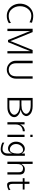

<svg xmlns="http://www.w3.org/2000/svg" viewBox="2156 -2907 935 5287"><g transform="rotate(90 2623.5 -263.5)"><path d="M413.1 -710.9Q508.3 -710.9 606 -676.8L592.8 -607.9Q562 -625 544.4 -633.1Q526.9 -641.1 490 -649.7Q453.1 -658.2 412.1 -658.2Q300.3 -658.2 225.6 -566.7Q150.9 -475.1 150.9 -347.2Q150.9 -221.2 224.9 -128.7Q298.8 -36.1 413.1 -36.1Q463.9 -36.1 503.4 -46.6Q543 -57.1 557.4 -64.5Q571.8 -71.8 611.8 -97.2L617.2 -39.1Q581.1 -19 561 -9.5Q541 0 502 8.5Q462.9 17.1 413.1 17.1Q316.9 17.1 239.5 -34.9Q162.1 -86.9 121.6 -169.4Q81.1 -252 81.1 -346.9Q81.1 -441.9 121.6 -524.4Q162.1 -606.9 239.5 -658.9Q316.9 -710.9 413.1 -710.9Z M772 0V-694.8H863.8L1065.9 -199.2L1111.8 -81.1L1126 -121.1L1357.9 -694.8H1450.7V0H1387.7V-629.9L1310.1 -430.2L1141.1 -17.1H1081.1L871.1 -534.2L835 -629.9V0Z M1651.9 -247.1V-694.8H1721.7V-242.2Q1721.7 -112.3 1802.7 -62Q1844.7 -36.1 1900.9 -36.1Q1928.7 -36.1 1955.3 -43.5Q1981.9 -50.8 2012.9 -70.8Q2043.9 -90.8 2062.7 -134.5Q2081.5 -178.2 2081.5 -240.2V-694.8H2146.5V-242.2Q2146.5 -121.1 2071 -52Q1995.6 17.1 1900.9 17.1Q1809.1 17.1 1739 -43Q1668.9 -103 1654.8 -193.8Q1651.9 -211.9 1651.9 -247.1Z M2677.2 0V-694.8H2901.4Q2974.6 -694.8 3030.8 -677.5Q3086.9 -660.2 3116.9 -632.6Q3147 -605 3162.1 -575.9Q3177.2 -546.9 3177.2 -520Q3177.2 -503.9 3171.1 -487.1Q3165 -470.2 3148.7 -445.6Q3132.3 -420.9 3092.8 -398.9Q3053.2 -377 2995.1 -362.8Q3082 -350.6 3144 -302.7Q3206.1 -254.9 3206.1 -188Q3206.1 -116.2 3140.1 -63.7Q3074.2 -11.2 2981 -2Q2962.9 0 2928.2 0ZM2744.1 -53.2H2904.3Q3023.4 -53.2 3081.8 -95.7Q3140.1 -138.2 3140.1 -189Q3140.1 -210.9 3127.2 -234.4Q3114.3 -257.8 3087.2 -281.5Q3060.1 -305.2 3009 -320.6Q2958 -335.9 2892.1 -335.9H2745.1L2744.1 -296.9ZM2744.1 -386.2H2873Q2940.9 -389.2 2975.6 -396Q3010.3 -402.8 3052.2 -429.2Q3113.3 -467.3 3113.3 -518.1Q3113.3 -563 3053.7 -602.1Q2994.1 -641.1 2875 -641.1H2745.1L2744.1 -605Z M3344.7 0V-472.2H3404.8V-396L3405.8 -349.1Q3413.6 -369.1 3427.5 -389.2Q3441.4 -409.2 3463.6 -430.7Q3485.8 -452.1 3519.8 -465.6Q3553.7 -479 3594.7 -480V-423.8Q3562.5 -422.9 3531.5 -412.8Q3500.5 -402.8 3471.7 -381.8Q3442.9 -360.8 3425.3 -323.5Q3407.7 -286.1 3407.7 -235.8V0Z M3690.4 0V-472.2H3753.4V0ZM3690.4 -630.9V-693.8H3753.4V-630.9Z M3880.9 -236.8Q3880.9 -339.8 3940.4 -409.9Q4000 -480 4078.1 -480Q4159.2 -480 4207 -393.1V-480H4270V-8.8Q4270 78.1 4219.5 131.1Q4168.9 184.1 4091.8 184.1Q4000 184.1 3906.7 139.2V85Q3936.5 100.1 3955.3 108.6Q3974.1 117.2 4012 125.5Q4049.8 133.8 4089.8 133.8Q4136.7 133.8 4171.4 97.9Q4206.1 62 4206.1 -12.2V-89.8L4205.1 -125Q4189 -84 4155.5 -50.5Q4122.1 -17.1 4066.9 -17.1Q3991.7 -17.1 3936.3 -80.6Q3880.9 -144 3880.9 -236.8ZM3945.8 -236.8Q3945.8 -163.6 3991.5 -115.2Q4037.1 -66.9 4094.7 -66.9Q4125.5 -66.9 4148.7 -84Q4171.9 -101.1 4183.3 -129.6Q4194.8 -158.2 4200.4 -187.5Q4206.1 -216.8 4206.1 -250H4207V-315.9Q4207 -352.1 4180.9 -391.1Q4154.8 -430.2 4106.9 -430.2Q4043 -430.2 3994.4 -374Q3945.8 -317.9 3945.8 -236.8Z M4431.6 0V-694.8H4494.6V-420.9L4495.6 -377.9Q4511.7 -416 4548.1 -448Q4584.5 -480 4643.6 -480Q4683.6 -480 4712.2 -468Q4740.7 -456.1 4754.6 -439.9Q4768.6 -423.8 4776.6 -397.9Q4784.7 -372.1 4785.6 -355.5Q4786.6 -338.9 4786.6 -314.9V0H4722.7V-311Q4722.7 -329.1 4722.2 -340.1Q4721.7 -351.1 4715.6 -370.1Q4709.5 -389.2 4698.5 -400.6Q4687.5 -412.1 4665 -421.1Q4642.6 -430.2 4610.4 -430.2Q4565.4 -430.2 4531 -393.6Q4496.6 -356.9 4496.6 -262.2V0Z M4887.2 -421.9V-472.2H4983.4V-606.9H5043.9V-472.2H5199.2V-421.9H5043.9V-138.2Q5043.9 -43.9 5101.1 -43.9Q5113.3 -43.9 5124.3 -45.4Q5135.3 -46.9 5144.8 -50.5Q5154.3 -54.2 5161.6 -57.1Q5168.9 -60.1 5176.5 -64.9Q5184.1 -69.8 5188.2 -72.5Q5192.4 -75.2 5197.8 -80.1Q5203.1 -85 5204.1 -85L5217.3 -36.1Q5146.5 7.8 5064.9 7.8Q4981.9 7.8 4981.9 -130.9V-421.9Z"/></g></svg>

Font: CMU Bright
Style: Roman
Weight: 500
Version: Version 0.7.0